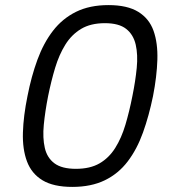

<svg xmlns="http://www.w3.org/2000/svg" viewBox="-20 -727 669 754"><path d="M88 -350Q103 -427 127 -492.5Q151 -558 188 -606Q225 -654 278.5 -680.5Q332 -707 406 -707Q480 -707 523 -680.5Q566 -654 583 -606Q600 -558 598 -492.5Q596 -427 581 -350Q565 -272 541.5 -206.5Q518 -141 481.5 -93Q445 -45 391.5 -19Q338 7 264 7Q190 7 147 -19Q104 -45 86 -93Q68 -141 70 -206.5Q72 -272 88 -350ZM500 -350Q512 -409 517 -460.5Q522 -512 513 -551.5Q504 -591 475.5 -613.5Q447 -636 392 -636Q336 -636 298.5 -613.5Q261 -591 236.5 -551.5Q212 -512 196.5 -460.5Q181 -409 169 -350Q157 -289 152 -237Q147 -185 156 -146Q165 -107 194 -85.5Q223 -64 278 -64Q334 -64 371 -85.5Q408 -107 432.5 -146Q457 -185 472.5 -237Q488 -289 500 -350Z"/></svg>

Font: Albert Sans
Style: Italic
Weight: 400
Italic angle: -11.25°
Designer: Andreas Rasmussen
Foundry: a.Foundry
Version: Version 1.025